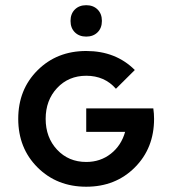

<svg xmlns="http://www.w3.org/2000/svg" viewBox="-20 -705 660 735"><path d="M310.1 -509.8Q423.3 -509.8 496.1 -437L423.8 -365.2Q380.4 -415 310.1 -415Q242.7 -415 198.7 -368.2Q154.8 -321.3 154.8 -250Q154.8 -178.7 198.7 -131.8Q242.7 -85 310.1 -85Q364.3 -85 404.3 -116.5Q444.3 -147.9 459 -200.2H310.1V-290H566.9Q569.8 -270.5 569.8 -250Q569.8 -137.7 496.1 -64Q422.4 9.8 310.1 9.8Q197.8 9.8 123.8 -64Q49.8 -137.7 49.8 -250Q49.8 -362.3 123.8 -436Q197.8 -509.8 310.1 -509.8ZM266.6 -581.3Q250 -597.7 250 -625Q250 -652.3 266.6 -668.7Q283.2 -685.1 310.1 -685.1Q336.9 -685.1 353.5 -668.7Q370.1 -652.3 370.1 -625Q370.1 -597.7 353.5 -581.3Q336.9 -564.9 310.1 -564.9Q283.2 -564.9 266.6 -581.3Z"/></svg>

Font: Optician Sans
Style: Regular
Weight: 400
Designer: Fábio Duarte Martins, Simen Schikulski
Version: Version 1.002